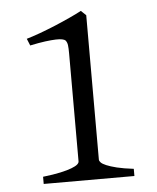

<svg xmlns="http://www.w3.org/2000/svg" viewBox="-47 -649 564 690"><g transform="rotate(-5 234.5 -304.0)"><path d="M83 0V-25.9Q121.1 -30.3 146.5 -35.9Q171.9 -41.5 187 -47.4Q202.1 -53.2 208.5 -58.8Q214.8 -64.5 214.8 -69.8V-459Q214.8 -478.5 213.4 -489.3Q211.9 -500 206.1 -506.8Q203.1 -509.8 194.8 -511.7Q186.5 -513.7 171.4 -513.2Q156.2 -512.7 133.3 -509.8Q110.4 -506.8 78.1 -500L67.9 -524.9Q88.4 -530.8 116.5 -541Q144.5 -551.3 173.3 -563.2Q202.1 -575.2 228 -587.2Q253.9 -599.1 270 -607.9L288.1 -590.8V-69.8Q288.1 -64.9 293.5 -59.3Q298.8 -53.7 312.5 -47.9Q326.2 -42 349.9 -36.1Q373.5 -30.3 410.2 -25.9V0Z"/></g></svg>

Font: Gentium Plus Phon
Style: Regular
Weight: 400
Designer: J. Victor Gaultney, Annie Olsen, Iska Routamaa, Becca Hirsbrunner
Foundry: SIL International
Version: Version 5.000